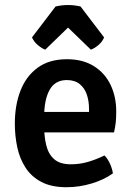

<svg xmlns="http://www.w3.org/2000/svg" viewBox="-20 -750 540 783"><path d="M114.5 -210V-293.5H343V-306.5Q343 -338 334 -364.5Q325 -391 305 -407.2Q285 -423.5 252.5 -423.5Q205 -423.5 182.5 -383.8Q160 -344 160 -272V-236.5Q160 -192.5 168.8 -157Q177.5 -121.5 201 -100.8Q224.5 -80 269 -80Q306 -80 340.2 -90.2Q374.5 -100.5 406 -116Q420 -102 429 -81.2Q438 -60.5 440.5 -43Q404.5 -17 354 -1.8Q303.5 13.5 251 13.5Q190 13.5 149.2 -7.8Q108.5 -29 84.5 -65.8Q60.5 -102.5 50.5 -149Q40.5 -195.5 40.5 -246Q40.5 -321 63.5 -380.2Q86.5 -439.5 133.8 -474Q181 -508.5 253 -508.5Q318 -508.5 363 -480.2Q408 -452 431 -403.8Q454 -355.5 454 -296Q454 -269 452 -250.5Q450 -232 445 -210ZM308.5 -723.5 404.5 -597.5Q397 -579 380.5 -565.5Q364 -552 350.5 -547.5L257.5 -637.5L164.5 -547.5Q151.5 -552 135 -565.5Q118.5 -579 110.5 -597.5L206.5 -723.5Q216.5 -726 230 -727.8Q243.5 -729.5 257.5 -729.5Q271.5 -729.5 285 -727.8Q298.5 -726 308.5 -723.5Z"/></svg>

Font: Signika Medium
Style: Regular
Weight: 500
Designer: Anna Giedry
Foundry: Anna Giedry
Version: Version 2.000